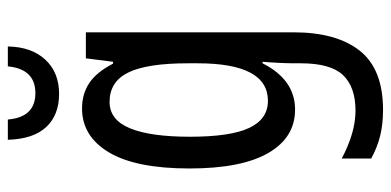

<svg xmlns="http://www.w3.org/2000/svg" viewBox="-280 -502 1021 502"><g transform="rotate(-90 231.0 -250.5)"><path d="M199 -547Q237 -547 265.5 -528Q294 -509 316 -466H321L330 -537H398V6Q398 118 350 179Q302 240 195 240Q158 240 127.5 232.5Q97 225 68 209V132Q136 168 193 168Q255 168 286 135.5Q317 103 317 25V9Q317 -8 318 -29.5Q319 -51 321 -75H317Q274 10 196 10Q123 10 82.5 -60Q42 -130 42 -266Q42 -406 84 -476.5Q126 -547 199 -547ZM216 -475Q169 -475 147 -421.5Q125 -368 125 -265Q125 -159 148 -110Q171 -61 219 -61Q317 -61 317 -245V-270Q317 -377 293 -426Q269 -475 216 -475ZM361 -741Q360 -679 326.5 -643Q293 -607 237 -607Q182 -607 150.5 -640.5Q119 -674 117 -741H170Q176 -669 239 -669Q302 -669 309 -741Z"/></g></svg>

Font: Noto Sans Hebrew ExtraCondensed
Style: Regular
Weight: 400
Width: 2
Designer: Monotype Design Team
Foundry: Monotype Imaging Inc.
Version: Version 2.004; ttfautohint (v1.8.4.7-5d5b)